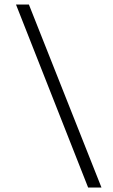

<svg xmlns="http://www.w3.org/2000/svg" viewBox="-20 -749 499 850"><path d="M370.1 81.1 50.8 -729H107.9L429.2 81.1Z"/></svg>

Font: Lumene Sans Light
Style: Regular
Weight: 300
Designer: Deni Anggara
Version: Version 1.003;Glyphs 3.1.2 (3151)